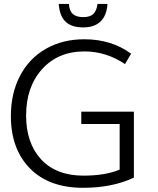

<svg xmlns="http://www.w3.org/2000/svg" viewBox="-20 -917 782 948"><path d="M391.1 -781.7Q333.5 -781.7 304 -809.6Q274.4 -837.4 270 -897.5H320.3Q322.3 -863.3 339.6 -847.9Q356.9 -832.5 391.1 -832.5Q424.8 -832.5 440.9 -848.1Q457 -863.8 461.4 -897.5H510.7Q506.8 -839.8 476.3 -810.8Q445.8 -781.7 391.1 -781.7ZM390.1 10.3Q222.2 10.3 127.9 -85.4Q33.7 -181.2 33.7 -344.2Q33.7 -456.1 78.6 -542Q123 -627.9 206.1 -675.8Q288.6 -723.1 396 -723.1Q530.3 -723.1 627.4 -651.9L597.2 -600.6Q503.9 -663.1 397 -663.1Q266.6 -663.1 187.5 -575.2Q108.9 -487.8 108.9 -346.2Q108.9 -210.9 183.1 -129.9Q257.8 -49.8 392.1 -49.8Q500.5 -49.8 570.8 -79.6V-304.7H381.3V-365.7H641.1V-40Q534.2 10.3 390.1 10.3Z"/></svg>

Font: Ride Light
Style: Regular
Weight: 300
Version: Version 3.000